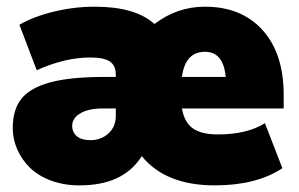

<svg xmlns="http://www.w3.org/2000/svg" viewBox="-20 -542 894 574"><path d="M217.8 12.2Q170.9 12.2 132.3 -2.2Q93.8 -16.6 69.3 -40.8Q44.9 -64.9 31.5 -95.5Q18.1 -126 18.1 -159.2Q18.1 -213.9 43.9 -246.6Q69.8 -279.3 129.9 -295.7Q189.9 -312 292 -312H326.2V-318.8Q326.2 -346.2 308.3 -358.2Q290.5 -370.1 250 -370.1Q173.8 -370.1 89.8 -332L38.1 -467.8Q79.1 -492.2 140.4 -507.1Q201.7 -522 263.2 -522Q384.8 -522 441.9 -470.2Q509.3 -522 592.8 -522Q701.7 -522 764.9 -452.1Q828.1 -382.3 828.1 -257.8V-217.8H523.9Q531.2 -175.8 556.9 -158Q582.5 -140.1 630.9 -140.1Q718.8 -140.1 772 -173.8L824.2 -39.1Q746.6 12.2 622.1 12.2Q475.1 12.2 403.8 -75.2Q349.1 12.2 217.8 12.2ZM592.8 -387.2Q533.7 -387.2 523.9 -312H654.8Q647.9 -387.2 592.8 -387.2ZM250 -123Q282.2 -123 304.2 -143.1Q326.2 -163.1 326.2 -195.8V-217.8H288.1Q244.1 -217.8 220 -203.1Q195.8 -188.5 195.8 -166Q195.8 -146.5 209.7 -134.8Q223.6 -123 250 -123Z"/></svg>

Font: Mulish ExtraBlack
Style: Regular
Weight: 1000
Designer: Vernon Adams
Foundry: Vernon Adams
Version: Version 3.603; ttfautohint (v1.8.3)